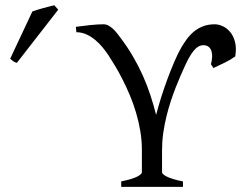

<svg xmlns="http://www.w3.org/2000/svg" viewBox="-20 -724 937 744"><path d="M891.6 -505.4Q871.6 -491.2 851.1 -481.4Q830.6 -471.7 807.1 -460.4L797.4 -475.1Q801.3 -489.7 802 -502.9Q802.7 -516.1 799.3 -526.4Q795.9 -536.6 788.3 -542.7Q780.8 -548.8 767.6 -548.8Q748 -548.8 730.7 -527.6Q713.4 -506.3 695.8 -466.8Q689 -451.7 679.9 -431.2Q670.9 -410.6 661.1 -385.7Q651.4 -360.8 641.8 -332Q632.3 -303.2 624.8 -272Q617.2 -240.7 612.5 -208Q607.9 -175.3 607.9 -142.1V-56.2Q607.9 -53.2 612.1 -49.1Q616.2 -44.9 625.7 -40Q635.3 -35.2 650.6 -30.3Q666 -25.4 689 -21V0H449.7V-21Q494.1 -30.3 512 -39.8Q529.8 -49.3 529.8 -56.2V-142.1Q529.8 -179.7 523.7 -216.1Q517.6 -252.4 507.3 -287.1Q497.1 -321.8 483.6 -353.8Q470.2 -385.7 456.1 -413.8Q441.9 -441.9 427.5 -466.1Q413.1 -490.2 400.9 -508.8Q391.1 -523.9 377.9 -540Q364.7 -556.2 348.9 -569.3Q333 -582.5 314.7 -590.8Q296.4 -599.1 275.9 -599.1L273.9 -620.1Q302.7 -624 331.5 -627Q360.4 -629.9 380.9 -629.9Q391.1 -629.9 400.1 -625Q409.2 -620.1 417.2 -612.8Q425.3 -605.5 432.6 -596.4Q439.9 -587.4 445.8 -579.1Q473.6 -542.5 495.1 -505.6Q516.6 -468.8 533.4 -431.2Q550.3 -393.6 562.7 -355.5Q575.2 -317.4 585 -278.8Q592.8 -309.6 604.2 -345.9Q615.7 -382.3 628.9 -418Q642.1 -453.6 655.8 -485.4Q669.4 -517.1 682.1 -539.1Q691.4 -555.2 703.1 -571.3Q714.8 -587.4 730.2 -600.6Q745.6 -613.8 765.9 -621.8Q786.1 -629.9 812.5 -629.9Q826.2 -629.9 842 -623Q857.9 -616.2 870.8 -601.3Q883.8 -586.4 890.4 -562.7Q897 -539.1 891.6 -505.4ZM45.4 -480.5Q41.5 -481.4 38.6 -482.7Q35.6 -483.9 32.7 -485.8Q29.8 -487.8 26.9 -490.2Q23.9 -492.7 19.5 -496.6L105.5 -679.7Q113.3 -682.6 124 -685.8Q134.8 -689 146.5 -692.4Q158.2 -695.8 169.7 -698.5Q181.2 -701.2 190.4 -703.6L205.6 -686.5Z"/></svg>

Font: Noto Serif Devanagari
Style: Bold
Weight: 700
Designer: Monotype Design Team
Foundry: Monotype Imaging Inc.
Version: Version 1.01